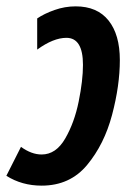

<svg xmlns="http://www.w3.org/2000/svg" viewBox="-50 -574 418 604"><path d="M327 -385Q327 -465 291.5 -509.5Q256 -554 188 -554Q154 -554 121.5 -542.5Q89 -531 67 -516V-418Q118 -455 159 -455Q211 -455 211 -370Q211 -321 197.5 -254.5Q184 -188 155 -138Q126 -88 81 -88Q49 -88 16 -112L-30 -21Q19 10 81 10Q170 10 224 -55Q278 -120 302.5 -212.5Q327 -305 327 -385Z"/></svg>

Font: Noto Sans Display Condensed
Style: Bold Italic
Weight: 700
Width: 3
Designer: Monotype Design team
Foundry: Monotype Imaging Inc.
Version: 1.000